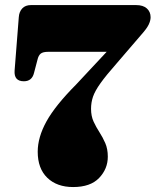

<svg xmlns="http://www.w3.org/2000/svg" viewBox="-20 -720 613 756"><path d="M404.5 -103Q404.5 -55 370.2 -19.2Q336 16.5 268 16.5Q204 16.5 166.2 -20Q128.5 -56.5 128.5 -122.5Q128.5 -179.5 163 -242Q197.5 -304.5 280 -387.5L400 -516H170Q149.5 -516 140.5 -509Q131.5 -502 127.5 -484.5L114 -433Q106 -400 74 -400Q34.5 -400 37.5 -442L54 -652.5Q55.5 -674 67.8 -687Q80 -700 102 -700H516Q543.5 -700 558.2 -686.8Q573 -673.5 573 -652Q573 -639 565.5 -623.2Q558 -607.5 536.5 -583.5L439 -470Q397.5 -423 375.8 -392.5Q354 -362 346.2 -339.2Q338.5 -316.5 338.5 -291.5Q338.5 -263 348.5 -241.2Q358.5 -219.5 371.5 -199.5Q384.5 -179.5 394.5 -156.5Q404.5 -133.5 404.5 -103Z"/></svg>

Font: Fraunces 72pt Soft Black
Style: Regular
Weight: 900
Version: Version 1.000;[b76b70a41]